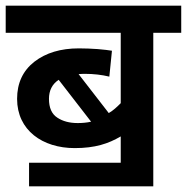

<svg xmlns="http://www.w3.org/2000/svg" viewBox="-20 -642 656 674"><path d="M82 12.2H518.1V-526.9H616.2V-622.1H0V-526.9H403.8V-279.8C390.6 -266.6 377.9 -254.4 361.8 -245.1L255.9 -381.8C262.7 -382.3 269.5 -382.8 276.9 -382.8C308.6 -382.8 337.4 -379.4 363.8 -373L373 -463.9C361.8 -465.8 345.2 -467.8 323.2 -469.7C301.3 -471.2 278.8 -472.2 256.8 -472.2C192.9 -472.2 141.1 -456.5 100.6 -425.3C60.1 -393.6 40 -350.1 40 -294.9C40 -184.6 129.4 -122.1 242.2 -122.1C314 -122.1 360.4 -137.7 403.8 -163.1V-70.8H82ZM151.9 -294.9C151.9 -324.2 163.1 -346.7 186 -361.8L299.8 -214.8C284.7 -211.4 269 -210 252.9 -210C224.1 -210 200.2 -216.3 181.2 -229C161.6 -241.7 151.9 -263.7 151.9 -294.9Z"/></svg>

Font: Noto Reveo Sans
Style: Regular
Weight: 600
Designer: Monotype Design Team
Foundry: Monotype Imaging Inc.
Version: Version 2.007